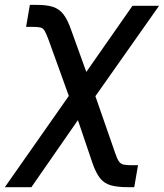

<svg xmlns="http://www.w3.org/2000/svg" viewBox="-61 -570 678 794"><path d="M-41 204.1 267.1 -235.4H311.5L415.5 63.5Q423.3 86.9 430.7 97.4Q438 107.9 450 110.6Q461.9 113.3 484.4 113.3H509.8L494.1 204.1H469.7Q425.3 204.1 397.9 196.5Q370.6 189 353.3 167.5Q335.9 146 321.8 105.5L261.2 -73.2L68.8 204.1ZM239.3 -129.9 140.6 -403.3Q130.9 -430.2 124 -441.9Q117.2 -453.6 106.2 -456.3Q95.2 -459 71.3 -459H46.9L62.5 -549.8H86.9Q130.9 -550.3 157.5 -541.7Q184.1 -533.2 201.4 -510.7Q218.8 -488.3 233.4 -445.8L295.9 -272.5L486.8 -545.9H596.7L303.7 -129.9Z"/></svg>

Font: Inter Tight Medium
Style: Italic
Weight: 500
Italic angle: -9.39999°
Designer: Rasmus Andersson
Foundry: rsms
Version: Version 3.004